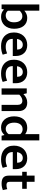

<svg xmlns="http://www.w3.org/2000/svg" viewBox="1411 -2163 762 3624"><g transform="rotate(90 1792.0 -351.0)"><path d="M523 -236Q523 -179 506 -133.5Q489 -88 459 -56Q429 -24 388.5 -7Q348 10 302 10Q255 10 221.5 -3.5Q188 -17 161 -44H158L149 0H64V-712H181V-429Q209 -455 244 -469.5Q279 -484 318 -484Q413 -484 468 -418.5Q523 -353 523 -236ZM401 -234Q401 -309 370 -350.5Q339 -392 284 -392Q253 -392 227 -377Q201 -362 182 -341V-119Q198 -100 220 -89Q242 -78 270 -78Q295 -78 319 -87Q343 -96 361 -115.5Q379 -135 390 -164Q401 -193 401 -234Z M1037 -211H714V-207Q714 -142 754.5 -110Q795 -78 861 -78Q900 -78 930.5 -85Q961 -92 989 -104L1012 -21Q983 -8 943 1Q903 10 850 10Q797 10 750.5 -4Q704 -18 669 -48Q634 -78 613.5 -124Q593 -170 593 -234Q593 -290 610 -336Q627 -382 658 -415Q689 -448 733 -466Q777 -484 830 -484Q925 -484 981 -426Q1037 -368 1037 -265ZM916 -293Q916 -314 911 -333.5Q906 -353 895 -368Q884 -383 866.5 -391.5Q849 -400 825 -400Q780 -400 751 -370Q722 -340 716 -291Z M1551 -211H1228V-207Q1228 -142 1268.5 -110Q1309 -78 1375 -78Q1414 -78 1444.5 -85Q1475 -92 1503 -104L1526 -21Q1497 -8 1457 1Q1417 10 1364 10Q1311 10 1264.5 -4Q1218 -18 1183 -48Q1148 -78 1127.5 -124Q1107 -170 1107 -234Q1107 -290 1124 -336Q1141 -382 1172 -415Q1203 -448 1247 -466Q1291 -484 1344 -484Q1439 -484 1495 -426Q1551 -368 1551 -265ZM1430 -293Q1430 -314 1425 -333.5Q1420 -353 1409 -368Q1398 -383 1380.5 -391.5Q1363 -400 1339 -400Q1294 -400 1265 -370Q1236 -340 1230 -291Z M1767 0H1649V-475H1741L1756 -412Q1790 -446 1829 -465Q1868 -484 1916 -484Q1993 -484 2035 -441.5Q2077 -399 2077 -321V0H1959V-307Q1959 -345 1939.5 -368.5Q1920 -392 1881 -392Q1852 -392 1822 -376.5Q1792 -361 1767 -335Z M2512 -712H2630V0H2542L2529 -52H2525Q2502 -25 2469 -7.5Q2436 10 2384 10Q2342 10 2304 -6Q2266 -22 2237.5 -53.5Q2209 -85 2192.5 -131Q2176 -177 2176 -237Q2176 -293 2190.5 -338.5Q2205 -384 2233 -416.5Q2261 -449 2301.5 -466.5Q2342 -484 2393 -484Q2428 -484 2459.5 -473.5Q2491 -463 2512 -444ZM2512 -353Q2495 -373 2472 -385Q2449 -397 2421 -397Q2396 -397 2373.5 -388.5Q2351 -380 2333.5 -361Q2316 -342 2305.5 -312Q2295 -282 2295 -240Q2295 -198 2304.5 -167Q2314 -136 2330 -116.5Q2346 -97 2367.5 -87.5Q2389 -78 2413 -78Q2446 -78 2471 -93.5Q2496 -109 2512 -134Z M3173 -211H2850V-207Q2850 -142 2890.5 -110Q2931 -78 2997 -78Q3036 -78 3066.5 -85Q3097 -92 3125 -104L3148 -21Q3119 -8 3079 1Q3039 10 2986 10Q2933 10 2886.5 -4Q2840 -18 2805 -48Q2770 -78 2749.5 -124Q2729 -170 2729 -234Q2729 -290 2746 -336Q2763 -382 2794 -415Q2825 -448 2869 -466Q2913 -484 2966 -484Q3061 -484 3117 -426Q3173 -368 3173 -265ZM3052 -293Q3052 -314 3047 -333.5Q3042 -353 3031 -368Q3020 -383 3002.5 -391.5Q2985 -400 2961 -400Q2916 -400 2887 -370Q2858 -340 2852 -291Z M3543 -389H3412V-151Q3412 -117 3428.5 -104.5Q3445 -92 3471 -92Q3491 -92 3513 -96Q3535 -100 3550 -107L3568 -23Q3549 -15 3516.5 -7.5Q3484 0 3447 0Q3366 0 3330.5 -33Q3295 -66 3295 -132V-389H3223V-475H3295V-623H3412V-475H3543Z"/></g></svg>

Font: Ek Mukta SemiBold
Style: Regular
Weight: 600
Designer: Girish Dalvi and Yashodeep Gholap
Foundry: Ek Type
Version: Version 2.538;PS 1.002;hotconv 16.6.51;makeotf.lib2.5.65220;